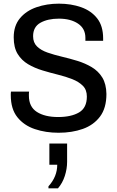

<svg xmlns="http://www.w3.org/2000/svg" viewBox="-20 -716 640 1050"><path d="M300 10Q230 10 170.5 -10Q111 -30 75 -75Q39 -120 39 -195Q39 -199 39 -204.5Q39 -210 40 -215H139Q138 -209 138 -204Q138 -199 138 -193Q138 -132 181.5 -104Q225 -76 298 -76Q369 -76 412 -101Q455 -126 455 -188Q455 -225 433 -247Q411 -269 375.5 -283Q340 -297 297.5 -307.5Q255 -318 212 -331Q169 -344 133.5 -365Q98 -386 76.5 -421Q55 -456 55 -512Q55 -575 89 -616Q123 -657 179.5 -676.5Q236 -696 302 -696Q369 -696 424 -676.5Q479 -657 511.5 -615.5Q544 -574 544 -506V-493H447V-509Q447 -560 406.5 -587Q366 -614 302 -614Q241 -614 201 -591.5Q161 -569 161 -518Q161 -483 182.5 -462Q204 -441 240 -428.5Q276 -416 318.5 -406Q361 -396 403.5 -383Q446 -370 482 -348.5Q518 -327 539.5 -292Q561 -257 562 -202Q562 -125 527 -78.5Q492 -32 433 -11Q374 10 300 10ZM245 314V303Q293 250 293 185H250V69H347V169Q347 207 334.5 246Q322 285 297 314Z"/></svg>

Font: Chivo Mono
Style: Regular
Weight: 400
Monospace: yes
Designer: Hector Gatti
Foundry: Omnibus-Type
Version: Version 1.008; ttfautohint (v1.8.4.7-5d5b)